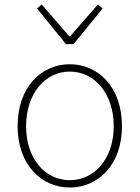

<svg xmlns="http://www.w3.org/2000/svg" viewBox="-20 -828 626 861"><path d="M293 13C419 13 527 -88 527 -262C527 -439 419 -540 293 -540C167 -540 59 -439 59 -262C59 -88 167 13 293 13ZM293 -20C181 -20 97 -118 97 -262C97 -407 181 -507 293 -507C405 -507 490 -407 490 -262C490 -118 405 -20 293 -20ZM276 -630H310L440 -790L419 -808L295 -666H290L167 -808L146 -790Z"/></svg>

Font: Source Han Sans CN ExtraLight
Style: Regular
Weight: 250
Designer: Ryoko NISHIZUKA (kana & ideographs); Paul D. Hunt (Latin, Greek & Cyrillic); Wenlong ZHANG (bopomofo); Sandoll Communica
Foundry: Adobe Systems Incorporated
Version: Version 1.004;PS 1.004;hotconv 16.6.51;makeotf.lib2.5.65220